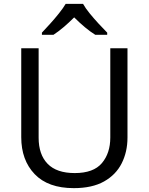

<svg xmlns="http://www.w3.org/2000/svg" viewBox="-20 -964 771 994"><path d="M640 -252Q640 -178 610 -118.5Q580 -59 518.5 -24.5Q457 10 362 10Q229 10 159.5 -62.5Q90 -135 90 -254V-714H180V-251Q180 -164 226.5 -116Q273 -68 367 -68Q464 -68 507.5 -119.5Q551 -171 551 -252V-714H640ZM410 -944Q422 -922 444.5 -894.5Q467 -867 491.5 -840.5Q516 -814 535 -795V-784H473Q447 -800 419 -823.5Q391 -847 364 -874Q337 -847 310 -824Q283 -801 257 -784H197V-795Q216 -815 239.5 -841Q263 -867 285 -894.5Q307 -922 320 -944Z"/></svg>

Font: Noto Sans Living
Style: Regular
Weight: 400
Designer: Monotype Design Team
Foundry: Monotype Imaging Inc.
Version: Version 2.013; ttfautohint (v1.8.4.7-5d5b)